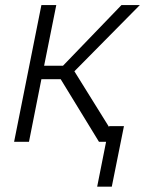

<svg xmlns="http://www.w3.org/2000/svg" viewBox="-20 -548 560 742"><path d="M437 0H362.5L214.5 -242H140L92 0H34.5L140 -528.5H197.5L150.5 -294H223.5L449.5 -528.5H520.5L267.5 -272.5ZM412 173.5H355.5L402 -60.5H459Z"/></svg>

Font: Roberto Sans Light
Style: Italic
Weight: 300
Italic angle: -11°
Designer: Google
Version: Version 1.00;June 11, 2020;FontCreator 12.0.0.2522 64-bit; t